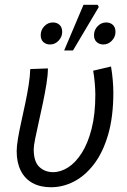

<svg xmlns="http://www.w3.org/2000/svg" viewBox="-20 -776 535 808"><path d="M194.6 12Q149.1 12 116.7 -5.9Q84.3 -23.9 67.3 -58Q50.2 -92.1 50.2 -139.8Q50.2 -161.2 55.7 -193.4Q61.1 -225.5 69.6 -263.8Q78 -302.1 86.5 -341.9Q94.9 -381.7 100.7 -418.7Q106.5 -455.6 107.3 -485.4L181.6 -488.1Q181.6 -460.7 175.5 -422.9Q169.4 -385.2 160.6 -342.9Q151.8 -300.6 142.9 -261.4Q134.1 -222.2 128 -192Q121.9 -161.7 121.9 -148Q121.9 -95.7 145.4 -73.6Q169 -51.5 203.2 -51.5Q235.4 -51.5 266.7 -71.5Q298 -91.5 323.9 -132Q349.8 -172.5 365.5 -233.9Q381.2 -295.3 381.2 -377.6Q381.2 -400.1 378.6 -428.5Q376 -457 372.1 -478.5L447.2 -496.1Q452.2 -466.7 454.6 -438Q457 -409.4 457 -386.9Q457 -284.6 435.1 -209.5Q413.1 -134.3 375.7 -85.4Q338.3 -36.4 291.6 -12.2Q244.8 12 194.6 12ZM190.5 -588.8Q173.8 -588.8 162.5 -599.1Q151.3 -609.4 151.3 -628Q151.3 -649.8 166.4 -665.6Q181.6 -681.5 202.4 -681.5Q219.6 -681.5 230.6 -671.3Q241.7 -661.2 241.7 -641.7Q241.7 -620.8 226.5 -604.8Q211.4 -588.8 190.5 -588.8ZM414.8 -588.8Q398 -588.8 386.8 -599.1Q375.6 -609.4 375.6 -628Q375.6 -649.8 390.7 -665.6Q405.9 -681.5 426.7 -681.5Q443.9 -681.5 454.9 -671.3Q466 -661.2 466 -641.7Q466 -620.8 450.8 -604.8Q435.6 -588.8 414.8 -588.8ZM250 -563.7 331.4 -755.8H390.8L395.8 -746.6L287.2 -563.7Z"/></svg>

Font: Source Sans 3
Style: Italic
Weight: 200
Italic angle: -11°
Designer: Paul D. Hunt
Foundry: Adobe
Version: Version 3.046;hotconv 1.0.118;makeotfexe 2.5.65603